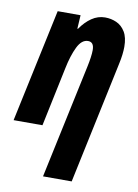

<svg xmlns="http://www.w3.org/2000/svg" viewBox="-99 -618 659 917"><g transform="rotate(10 230.5 -159.5)"><path d="M293 -314Q298 -337 301 -358.5Q304 -380 304 -395Q304 -434 275 -434Q244 -434 223.5 -392Q203 -350 190 -286L130 0H-10L107 -549H218L214 -483H217Q241 -518 271 -538.5Q301 -559 336 -559Q365 -559 391 -547.5Q417 -536 433.5 -509Q450 -482 450 -436Q450 -420 447.5 -398.5Q445 -377 439 -350L314 240H175Z"/></g></svg>

Font: Noto Sans ExtraCondensed ExtraBold
Style: Italic
Weight: 800
Width: 2
Italic angle: -12°
Designer: Monotype Design Team
Foundry: Monotype Imaging Inc.
Version: Version 2.013; ttfautohint (v1.8.4.7-5d5b)